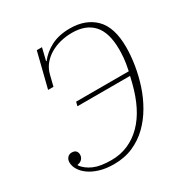

<svg xmlns="http://www.w3.org/2000/svg" viewBox="-166 -845 956 992"><g transform="rotate(-30 312.0 -349.0)"><path d="M234 12Q185 12 148 0.5Q111 -11 86.5 -29Q62 -47 49.5 -68.5Q37 -90 37 -111Q37 -128 47 -139Q57 -150 72 -150Q89 -150 97 -141.5Q105 -133 105 -119Q105 -104 95 -93Q85 -82 68 -80L67 -76Q89 -47 127.5 -30Q166 -13 232 -13Q286 -13 332 -33Q378 -53 415 -90.5Q452 -128 478.5 -181Q505 -234 522 -301Q524 -310 527 -322Q530 -334 532 -342H218L224 -366H538Q548 -413 550 -441Q552 -469 552 -488Q552 -589 508.5 -637Q465 -685 383 -685Q346 -685 312.5 -676.5Q279 -668 251.5 -651.5Q224 -635 204.5 -611Q185 -587 177 -555L161 -491H129L181 -698H212L194 -624H197Q226 -662 272.5 -686Q319 -710 385 -710Q478 -710 533.5 -655Q589 -600 589 -481Q589 -431 580 -375Q571 -319 553 -264Q535 -209 506 -159Q477 -109 438 -71Q399 -33 348 -10.5Q297 12 234 12Z"/></g></svg>

Font: IBM Plex Serif ExtLt
Style: Italic
Weight: 200
Italic angle: -14°
Designer: Mike Abbink, Paul van der Laan, Pieter van Rosmalen
Foundry: Bold Monday
Version: Version 3.001